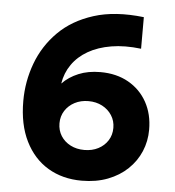

<svg xmlns="http://www.w3.org/2000/svg" viewBox="-52 -764 752 827"><g transform="rotate(5 324.0 -350.0)"><path d="M331.2 15Q248.5 15 185.6 -22.5Q122.6 -60 86.9 -131.8Q51.2 -203.5 51.2 -305.2Q51.2 -390 80.3 -468.5Q109.4 -547 169 -606.7Q228.6 -666.4 320.2 -695.4Q411.8 -724.5 537 -710V-573.5Q466.2 -582 408.7 -572.4Q351.1 -562.8 308.6 -538.4Q266.1 -514 240.4 -477.1Q214.6 -440.1 207.5 -394.2Q236.2 -423.9 277.4 -440.9Q318.5 -458 371.8 -458Q441.4 -458 493.2 -428.6Q545.1 -399.2 573.6 -347.5Q602 -295.8 602 -229Q602 -179 583.3 -134.9Q564.6 -90.9 529.2 -57.1Q493.9 -23.4 443.9 -4.2Q393.9 15 331.2 15ZM331.2 -117.8Q365 -117.8 391.2 -131.4Q417.5 -145 432.6 -168.8Q447.8 -192.6 447.8 -223.2Q447.8 -253.6 432.4 -277.5Q417.1 -301.4 390.8 -315.2Q364.5 -329 331.2 -329Q298 -329 271.7 -315.2Q245.4 -301.4 230.1 -277.5Q214.8 -253.6 214.8 -223.2Q214.8 -192.6 229.8 -168.8Q244.9 -145 271.2 -131.4Q297.5 -117.8 331.2 -117.8Z"/></g></svg>

Font: Geologica-Sharp
Style: Regular
Weight: 100
Designer: Sindre Bremnes, Frode Helland
Foundry: Monokrom Skriftforlag AS
Version: Version 1.010;gftools[0.9.28]